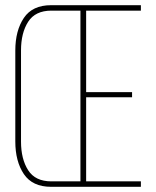

<svg xmlns="http://www.w3.org/2000/svg" viewBox="-20 -720 601 740"><path d="M312 -365H489V-345H312V-21H523V0H177Q105 0 72 -49Q39 -98 39 -175V-525Q39 -602 72 -651Q105 -700 177 -700H523V-679H312ZM290 -679H178Q116 -679 88.5 -636Q61 -593 61 -526V-174Q61 -107 88.5 -64Q116 -21 178 -21H290Z"/></svg>

Font: Bebas Neue Light
Style: Regular
Weight: 300
Designer: Ryoichi Tsunekawa
Foundry: Ryoichi Tsunekawa
Version: Version 001.003; ttfautohint (v1.5.65-e2d9)